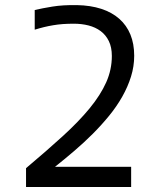

<svg xmlns="http://www.w3.org/2000/svg" viewBox="-20 -747 640 767"><path d="M275.4 -652.3Q252 -652.3 231.7 -650.9Q211.4 -649.4 192.6 -646.2Q173.8 -643.1 155.8 -638.7Q137.7 -634.3 118.7 -628.4V-707Q147.9 -713.9 189.5 -720.7Q231 -727.5 287.1 -726.6Q341.8 -725.6 384.5 -711.7Q427.2 -697.8 456.5 -671.9Q485.8 -646 501 -608.9Q516.1 -571.8 516.1 -524.4Q516.1 -481.9 503.4 -441.2Q490.7 -400.4 468.5 -361.1Q446.3 -321.8 416 -284.7Q385.7 -247.6 350.6 -212.4Q315.4 -177.2 276.9 -144.3Q238.3 -111.3 199.7 -80.6H503.9V0H84V-75.2Q167 -145 231 -203.4Q294.9 -261.7 338.4 -314.7Q381.8 -367.7 404.3 -418.2Q426.8 -468.8 426.8 -523.4Q426.8 -558.1 414.8 -582.8Q402.8 -607.4 382.1 -622.8Q361.3 -638.2 333.7 -645.3Q306.2 -652.3 275.4 -652.3Z"/></svg>

Font: Arian AMU
Style: Regular
Weight: 400
Designer: Ruben Hakobyan (Tarumian)
Foundry: Ruben Hakobyan (Tarumian)
Version: Version 4.003